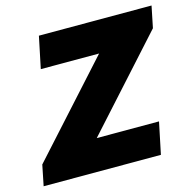

<svg xmlns="http://www.w3.org/2000/svg" viewBox="-128 -743 856 843"><g transform="rotate(-15 300.5 -322.0)"><path d="M-31 0 -12 -94 355 -500H90L120 -644H632L612 -546L249 -144H532L502 0Z"/></g></svg>

Font: Kanit
Style: Bold Italic
Weight: 700
Italic angle: -12°
Designer: Katatrad Team
Foundry: CadsonDemak
Version: Version 2.000; ttfautohint (v1.8.3)